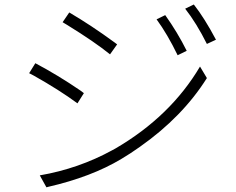

<svg xmlns="http://www.w3.org/2000/svg" viewBox="-20 -801 1040 846"><path d="M708 -734.4Q761.7 -659.2 802.7 -577.1L762.7 -557.6Q717.8 -650.4 669.9 -715.8ZM834 -781.2Q880.9 -721.7 931.6 -626L891.6 -607.4Q845.7 -699.2 795.9 -762.7ZM285.2 -746.1Q381.8 -689.5 484.4 -614.3Q491.2 -609.4 496.1 -605.5L464.8 -561.5Q397.5 -616.2 275.4 -691.4Q263.7 -698.2 255.9 -703.1ZM155.3 -28.3Q326.2 -57.6 475.6 -139.6Q482.4 -143.6 488.3 -146.5Q731.4 -288.1 861.3 -507.8L891.6 -457Q784.2 -286.1 596.7 -154.3Q555.7 -125 514.6 -100.6Q382.8 -21.5 191.4 22.5Q187.5 23.4 184.6 24.4ZM135.7 -522.5Q235.4 -469.7 334 -402.3Q343.8 -395.5 349.6 -390.6L321.3 -345.7Q240.2 -405.3 128.9 -467.8Q117.2 -473.6 108.4 -478.5Z"/></svg>

Font: Taipei Sans TC Beta Light
Style: Regular
Weight: 300
Designer: JT Foundry
Foundry: JT Foundry
Version: Version 1.000